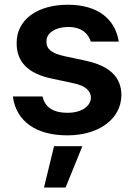

<svg xmlns="http://www.w3.org/2000/svg" viewBox="-20 -573 578 828"><path d="M270.6 10.7C406.6 10.7 502.8 -60 503.6 -163.4C502.8 -241.1 452.8 -288.7 350.1 -311.1L257.1 -331C201.3 -343.4 179.3 -362.6 180.4 -394.2C179.3 -431.1 220.2 -456.7 274.1 -456.7C332 -456.7 361.9 -427.2 371.4 -393.5H492.2C476.9 -491.5 400.9 -552.6 272.7 -552.6C140.6 -552.6 51.1 -487.9 51.8 -387.1C51.1 -307.5 100.1 -255 205.3 -233.7L298.3 -213.8C348 -202.8 371.1 -182.5 372.2 -152C371.1 -114.3 331 -86.3 270.6 -86.6C211.6 -86.3 173.7 -109.7 163.4 -157H35.5C49.7 -49 136.4 10.7 270.6 10.7ZM262.8 235.8 335.2 57.5H213.1L169.7 235.8Z"/></svg>

Font: Riot Sans 2.0
Style: Bold
Weight: 600
Designer: Rasmus Andersson
Foundry: rsms
Version: Version 3.006;hotconv 1.0.109;makeotfexe 2.5.65596